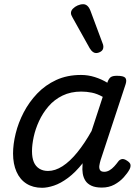

<svg xmlns="http://www.w3.org/2000/svg" viewBox="-20 -875 663 912"><path d="M180 17Q137 17 106 -2.5Q75 -22 58.5 -59Q42 -96 42 -146Q42 -190 54.5 -241Q67 -292 92.5 -341Q118 -390 156.5 -430.5Q195 -471 247 -495Q299 -519 365 -519Q398 -519 430 -509Q462 -499 490 -482L491 -486Q498 -504 507.5 -509.5Q517 -515 535 -515Q567 -515 575 -505.5Q583 -496 577 -476L458 -115Q454 -102 452 -89Q450 -76 455 -67.5Q460 -59 475 -59Q488 -59 500 -66Q512 -73 522.5 -84.5Q533 -96 541 -107Q547 -116 557.5 -119Q568 -122 583 -112Q599 -102 600 -91.5Q601 -81 595 -70Q586 -53 567.5 -32.5Q549 -12 523 2Q497 16 464 16Q433 16 414 7Q395 -2 385.5 -17Q376 -32 373 -51Q370 -70 372 -90Q372 -93 372 -95.5Q372 -98 373 -100Q338 -56 303 -30Q268 -4 236.5 6.5Q205 17 180 17ZM132 -157Q132 -126 140.5 -105.5Q149 -85 166.5 -74Q184 -63 208 -63Q242 -63 277 -85.5Q312 -108 347 -151Q382 -194 415 -253L468 -415Q441 -430 416 -435Q391 -440 366 -440Q316 -440 277 -421Q238 -402 210.5 -370Q183 -338 165.5 -300Q148 -262 140 -224.5Q132 -187 132 -157ZM436 -623Q429 -623 421.5 -628Q414 -633 406 -646L325 -791Q322 -797 319.5 -802Q317 -807 317 -813Q317 -824 326 -833.5Q335 -843 348.5 -849Q362 -855 375 -855Q398 -855 410 -823L467 -670Q469 -666 470 -661.5Q471 -657 471 -653Q471 -638 459.5 -630.5Q448 -623 436 -623Z"/></svg>

Font: Playwrite HR
Style: Regular
Weight: 400
Designer: Veronika Burian, José Scaglione
Foundry: TypeTogether
Version: Version 1.002